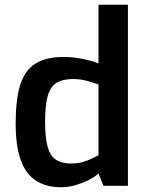

<svg xmlns="http://www.w3.org/2000/svg" viewBox="-20 -783 620 809"><path d="M238 6Q175 6 132 -21.5Q89 -49 67.5 -108.5Q46 -168 46 -263Q46 -363 65 -424.5Q84 -486 128.5 -514.5Q173 -543 248 -543Q288 -543 327 -535Q366 -527 395 -516V-763H519V0H416L395 -52Q379 -37 352.5 -24Q326 -11 296.5 -2.5Q267 6 238 6ZM280 -94Q316 -94 345 -105.5Q374 -117 395 -129V-427Q370 -436 344 -443Q318 -450 287 -450Q245 -450 219 -434.5Q193 -419 181.5 -380Q170 -341 170 -269Q170 -202 181 -163.5Q192 -125 216.5 -109.5Q241 -94 280 -94Z"/></svg>

Font: Exo Thin SemiBold
Style: Regular
Weight: 600
Version: Version 2.000